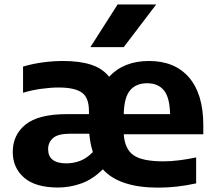

<svg xmlns="http://www.w3.org/2000/svg" viewBox="-20 -828 961 858"><path d="M239.5 10Q138.5 10 87.8 -34Q37 -78 37 -149Q37 -225 94.2 -271.5Q151.5 -318 280 -318H377.5V-332Q377.5 -392 345.5 -414.5Q313.5 -437 241 -437Q207.5 -437 165 -431.2Q122.5 -425.5 83 -413.5V-530.5Q127 -543.5 173.2 -549.5Q219.5 -555.5 262 -555.5Q335.5 -555.5 386.8 -539Q438 -522.5 467.5 -485Q533 -555.5 646 -555.5Q761.5 -555.5 825 -481.5Q888.5 -407.5 888.5 -268.5V-228H533Q537.5 -162 576.5 -134.5Q615.5 -107 710.5 -107Q744 -107 781.5 -111.8Q819 -116.5 856.5 -124.5V-8.5Q810.5 1.5 768.8 6Q727 10.5 687.5 10.5Q513 10.5 439.5 -71.5Q394.5 -26.5 343.2 -8.2Q292 10 239.5 10ZM637.5 -456Q588 -456 561.2 -424.2Q534.5 -392.5 533 -318H740Q738.5 -392.5 712.5 -424.2Q686.5 -456 637.5 -456ZM277 -98Q308 -98 337.5 -109Q367 -120 395 -148.5Q383 -185 379 -230.5H294Q239 -230.5 217 -211Q195 -191.5 195 -161.5Q195 -98 277 -98ZM384 -617.5 505.5 -808H678L533 -617.5Z"/></svg>

Font: Encode Sans Semi Expanded
Style: Bold
Weight: 700
Width: 6
Designer: Multiple Designers
Foundry: Impallari Type
Version: Version 3.000; ttfautohint (v1.8.3) -l 8 -r 50 -G 200 -x 14 